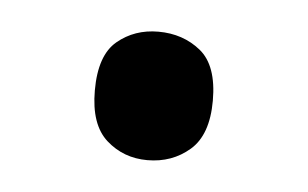

<svg xmlns="http://www.w3.org/2000/svg" viewBox="-27 -154 322 201"><g transform="rotate(5 134.0 -53.5)"><path d="M72 -54Q72 -91 90 -106Q108 -121 133 -121Q159 -121 177.5 -106Q196 -91 196 -54Q196 -18 177.5 -2Q159 14 133 14Q108 14 90 -2Q72 -18 72 -54Z"/></g></svg>

Font: Noto Sans Tirhuta
Style: Regular
Weight: 400
Designer: Monotype Design Team
Foundry: Monotype Imaging Inc.
Version: Version 2.003; ttfautohint (v1.8.4.7-5d5b)